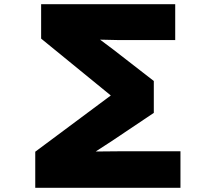

<svg xmlns="http://www.w3.org/2000/svg" viewBox="-20 -831 1040 915"><path d="M148 -108V64H840V-110H543L436 -109L513 -159L713 -293V-445L521 -594L457 -642L547 -640H815V-811H176V-647L508 -376Z"/></svg>

Font: LINE Seed JP App_OTF ExtraBold
Style: Regular
Weight: 800
Designer: LINE & Fontrix & Fontworks
Version: Version 1.013